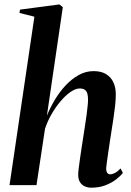

<svg xmlns="http://www.w3.org/2000/svg" viewBox="-20 -837 592 868"><path d="M391.5 11.5Q377.5 11.5 364 5.8Q350.5 0 342 -13Q333.5 -26 333.5 -47.5Q333.5 -57 335.8 -76.2Q338 -95.5 341.8 -120.8Q345.5 -146 349.5 -173Q353.5 -200 357.5 -224.5Q361.5 -250.5 365.2 -274.8Q369 -299 371.8 -320.2Q374.5 -341.5 376.2 -358.5Q378 -375.5 378 -386Q378 -403 374.8 -414.2Q371.5 -425.5 363.2 -431.2Q355 -437 340.5 -437Q321.5 -437 298.8 -421.2Q276 -405.5 253.8 -379.2Q231.5 -353 213 -320.8Q194.5 -288.5 183.5 -255L145 0H23L135.5 -761.5L68 -778.5L70.5 -793.5L248.5 -817L264 -804.5L192 -314Q207 -351 228.5 -386.8Q250 -422.5 277.2 -451.5Q304.5 -480.5 336.2 -498Q368 -515.5 403 -515.5Q437.5 -515.5 459.8 -501.8Q482 -488 492.8 -464.5Q503.5 -441 503.5 -411Q503.5 -387.5 500.5 -359.8Q497.5 -332 492.8 -301Q488 -270 483 -238Q479.5 -216 476 -192.5Q472.5 -169 469.2 -146.8Q466 -124.5 463.5 -106.5Q461 -88.5 460 -77.5Q460 -61 465.2 -55Q470.5 -49 478.5 -49Q487.5 -49 499.5 -55Q511.5 -61 525 -75.5L535.5 -55.5Q524 -40.5 504 -25.2Q484 -10 456.2 0.8Q428.5 11.5 391.5 11.5Z"/></svg>

Font: Merriweather 144pt SemiBold
Style: Italic
Weight: 600
Italic angle: -7.8°
Version: Version 2.101